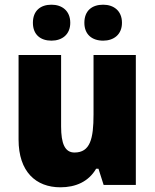

<svg xmlns="http://www.w3.org/2000/svg" viewBox="-20 -787 658 817"><path d="M120 -690C120 -639 153 -614 199 -614C244 -614 279 -640 279 -690C279 -741 244 -767 199 -767C153 -767 120 -742 120 -690ZM339 -690C339 -640 372 -614 419 -614C464 -614 499 -640 499 -690C499 -741 464 -767 419 -767C372 -767 339 -742 339 -690ZM558 -553H378V-300C378 -197 364 -138 297 -138C256 -138 240 -176 240 -249V-553H59V-193C59 -56 133 10 237 10C302 10 357 -14 389 -69H399L421 0H558Z"/></svg>

Font: Noto Sans Kannada SemiCondensed Black
Style: Regular
Weight: 900
Width: 4
Designer: Jelle Bosma - Monotype Design Team
Foundry: Monotype Imaging Inc.
Version: Version 2.005